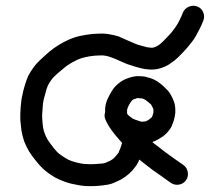

<svg xmlns="http://www.w3.org/2000/svg" viewBox="-20 -569 779 668"><path d="M471 -226.9Q470 -226.9 469.1 -226.9Q464.7 -227.8 459 -227.8Q456.1 -227.8 449.9 -224.9Q445.1 -224 440.8 -221.1Q436 -215.8 433.1 -211Q427.8 -203.8 424.9 -195.2Q422.1 -189 422.1 -186.1Q422.1 -180.8 422.1 -177Q422.1 -174.1 423 -172.2Q424 -171.2 426.9 -167.9Q433.1 -162.1 437.9 -159.2Q441.7 -155.9 447 -154Q453.7 -151.1 460.9 -149.2Q466.7 -146.8 471.9 -145.8Q474.8 -145.8 477.7 -145.8Q482 -145.8 486.8 -146.8Q489.7 -148.2 492.1 -149.2Q497.8 -152 501.7 -155.9Q505 -157.8 507.9 -161.2Q508.9 -163.1 510.8 -166.9Q512.7 -172.2 513.7 -177Q513.7 -181.8 513.7 -187.1Q513.7 -188 513.7 -189.9Q510.8 -196.2 507.9 -201Q507 -202.9 505 -206.2Q498.8 -211 492.1 -216.8Q486.8 -221.1 483 -223Q483 -223 476.7 -225.9ZM492.1 -300.2Q504.1 -297.8 516.1 -292.1Q529 -285.9 541 -275.8Q550.1 -268.1 557.8 -260Q568.8 -249.9 576 -236Q580.8 -226.9 584.7 -216.8Q589.9 -201.9 589.9 -188Q590.9 -177 588 -164Q586.1 -151.1 580.8 -139.1Q576 -124.2 566.9 -114.1Q558.8 -103.1 547.7 -95Q539.1 -89.2 529.5 -83.7Q519.9 -78.2 509.8 -74.8Q518.9 -67.1 529 -60Q554 -39.8 584.7 -18.2L617.7 4.8Q630.7 13.9 633.3 30Q636 46 626.9 58.5Q617.7 71 602.4 73.4Q587.1 75.8 574.1 67.1L542 44.1Q507.9 21.1 482 0Q472.9 -7.2 464.7 -13.9Q460.9 -2.9 454.7 6.2Q449.9 12.9 440.8 24Q429.7 36 415.8 46Q401.9 56.1 391.8 60Q384.7 62.8 376 67.1Q363.1 72.9 345.8 74.8Q331.9 77.2 312.7 78.2Q293 79.1 276.7 78.2Q260.9 77.2 241.7 72.9Q224 70 206.7 63.8Q188 57.1 170.7 48Q154.9 38.8 140 26.9Q123.7 13.9 106 -8.2Q89.7 -27.8 80.8 -42.9Q71.9 -58 64.7 -75.8Q58 -95 54.7 -114.1Q52.8 -130.9 50.8 -149.2Q49.9 -167.9 51.8 -195.2Q53.7 -222.1 58 -238.8Q60.9 -254.2 65.7 -270Q71 -287.8 77.7 -304.1Q85.9 -319.9 96.9 -334.8Q107.9 -350.1 130 -369.8Q150.1 -389 166.9 -401Q183.7 -412.9 201 -422.1Q219.7 -432.1 237.2 -438.1Q254.7 -444.1 280.1 -448Q303.1 -451.8 320.9 -451.8Q342 -453.2 359.7 -449.9Q377.9 -447 392.8 -442.2Q404.8 -436.9 423 -428.8Q439.8 -421.1 450.8 -416.8Q460 -412.9 468.1 -411Q480.1 -408.2 490.6 -404.8Q495.9 -403.8 506 -402.9Q511.8 -402.9 515.1 -403.8Q521.8 -406.2 527.1 -409.1Q532.9 -412 540 -418.2Q547.7 -424.9 560.7 -438.8Q575.1 -453.2 583.7 -465.2Q591.8 -475.8 599 -487.8Q605.8 -500.2 611 -512.2L616.8 -526.1Q623 -540 637.9 -546Q652.8 -552 667.4 -546Q682 -540 687.5 -524.9Q693 -509.8 686.8 -495.9L681.1 -482Q673.9 -466.2 664.7 -449.9Q656.1 -433.1 643.6 -418.2Q633.1 -403.8 615.8 -386.1Q600 -368.8 588 -359.2Q576 -350.1 565 -342.9Q553 -336.2 539.1 -331.9Q521.8 -326.1 500.7 -327.1Q483 -328.1 469.1 -331.9Q460 -334.8 449.9 -337.2Q436.9 -341 423 -345.8Q410.1 -351.1 391.8 -359.2Q376 -366.9 365.9 -369.8Q357.8 -373.1 346.8 -375.1Q336.7 -377 324.7 -376Q310.8 -376 292.1 -373.1Q272.9 -369.8 261.4 -365.9Q249.9 -362.1 236.9 -354.9Q224 -348.2 211 -339.1Q198.1 -329 180.8 -314.1Q165 -300.2 158.8 -291.1Q152 -282 146.8 -271.9Q142 -260.9 139.1 -248.9Q134.8 -234.1 131.9 -222.1Q129 -211 128.1 -189.9Q125.7 -167.9 127.1 -153Q128.1 -138.1 130 -125.2Q131.9 -114.1 135.7 -104.1Q140 -93 145.8 -83Q153 -71.9 165.9 -55.2Q177.9 -39.8 187.1 -33.1Q198.1 -24.9 209.1 -18.2Q218.7 -12 230.7 -8.2Q243.6 -3.8 258 -1Q271 1.9 282 1.9Q293 2.9 308.9 1.9Q325.7 1 335.7 0Q342 -1 345.8 -1.9Q354 -6.2 362.1 -9.1Q365 -11 372.7 -15.8Q378.9 -21.1 381.8 -24.9Q388 -32.1 391.8 -36.9Q393.8 -39.8 394.7 -44.1Q398.1 -49.9 401 -60Q402.9 -67.1 404.8 -71.9Q400 -77.2 395.7 -82Q378.9 -101.2 368.8 -115.1Q357.8 -130 352 -142L347.7 -151.1Q341 -164 345.8 -178.9Q345.8 -185.1 345.8 -191.8Q346.8 -207.2 354 -224Q360.7 -238.8 368.8 -251.8Q377.9 -267.1 391.8 -278.2Q406.7 -291.1 424.9 -296.9Q441.7 -303.1 457.1 -304.1Q469.1 -304.1 478.7 -303.1L485.9 -302.2Q488.7 -301.2 492.1 -300.2Z"/></svg>

Font: Namteng
Style: Regular
Weight: 400
Designer: Khon Soe Zaw Thu
Foundry: MPUA
Version: Version 1.03 June 17, 2016